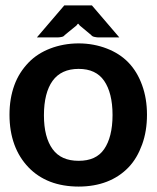

<svg xmlns="http://www.w3.org/2000/svg" viewBox="-20 -681 578 708"><path d="M270 -521C232 -521 196 -514 165 -502C134 -490 107 -473 85 -450C63 -427 45 -400 33 -367C21 -334 15 -298 15 -258C15 -217 21 -181 33 -148C45 -115 63 -87 85 -64C107 -41 134 -23 165 -11C196 1 232 7 270 7C308 7 343 1 374 -11C405 -23 432 -41 454 -64C476 -87 492 -115 504 -148C516 -181 522 -217 522 -258C522 -298 516 -334 504 -367C492 -400 476 -427 454 -450C432 -473 405 -490 374 -502C343 -514 308 -521 270 -521ZM270 -88C227 -88 195 -102 174 -131C153 -160 142 -201 142 -256C142 -311 153 -354 174 -383C195 -412 227 -427 270 -427C313 -427 344 -412 364 -383C384 -354 395 -312 395 -257C395 -202 384 -160 364 -131C344 -102 313 -88 270 -88ZM420 -543 319 -661H217L116 -543H193C198 -543 203 -544 208 -545C213 -546 216 -548 219 -552L262 -587C263 -588 264 -590 265 -591L268 -594C268 -593 270 -592 271 -591C272 -590 273 -588 274 -587L316 -552C319 -548 323 -546 328 -545C333 -544 338 -543 342 -543Z"/></svg>

Font: SVN-Aleo
Style: Bold
Weight: 700
Designer: Alessio Laiso
Version: Version 1.2.2